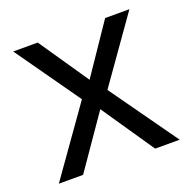

<svg xmlns="http://www.w3.org/2000/svg" viewBox="-101 -636 732 736"><g transform="rotate(-20 264.5 -268.0)"><path d="M212 -274 27 -536H127L265 -334L402 -536H501L316 -274L511 0H411L265 -214L117 0H18Z"/></g></svg>

Font: telugu15
Style: Book
Weight: 400
Designer: Jelle Bosma - Monotype Design Team
Foundry: Monotype Imaging Inc.
Version: Version 2.003